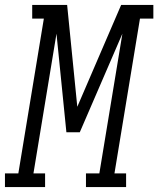

<svg xmlns="http://www.w3.org/2000/svg" viewBox="-65 -755 639 775"><path d="M-45 0V-55H9L112 -680H65V-735H206L247 -324L424 -735H554V-680H500L397 -55H444V0H282V-55H336L429 -619L257 -221H203L163 -619L70 -55H117V0Z"/></svg>

Font: Iosevka Curly Slab Light
Style: Italic
Weight: 300
Italic angle: -9°
Monospace: yes
Designer: Belleve Invis
Foundry: Belleve Invis
Version: Version 22.1.2; ttfautohint (v1.8.4)